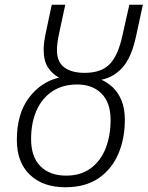

<svg xmlns="http://www.w3.org/2000/svg" viewBox="-20 -780 622 809"><path d="M255 9Q161 9 106 -43.5Q51 -96 51 -190Q51 -300 101.5 -367.5Q152 -435 229 -453Q200 -468 182 -496Q164 -524 164 -571Q164 -586 166 -602Q168 -618 172 -637L198 -760H255L229 -639Q220 -597 220 -569Q220 -519 251 -496Q282 -473 336 -473Q407 -473 442.5 -510Q478 -547 496 -631L525 -760H582L553 -626Q534 -539 497.5 -497Q461 -455 407 -444Q431 -434 454 -413Q477 -392 491.5 -358Q506 -324 506 -275Q506 -195 478 -130.5Q450 -66 394.5 -28.5Q339 9 255 9ZM259 -40Q321 -40 363 -71.5Q405 -103 425.5 -156Q446 -209 446 -275Q446 -347 408 -385.5Q370 -424 305 -424Q243 -424 199.5 -394.5Q156 -365 133.5 -313.5Q111 -262 111 -194Q111 -119 150.5 -79.5Q190 -40 259 -40Z"/></svg>

Font: Noto Sans Light
Style: Italic
Weight: 300
Italic angle: -12°
Designer: Monotype Design Team
Foundry: Monotype Imaging Inc.
Version: Version 2.013; ttfautohint (v1.8.4.7-5d5b)